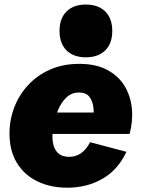

<svg xmlns="http://www.w3.org/2000/svg" viewBox="-20 -827 635 860"><path d="M281.7 13.7Q205.6 13.7 147 -14.9Q88.4 -43.5 55.4 -97.9Q22.5 -152.3 22.5 -229Q22.5 -290 43.9 -345.9Q65.4 -401.9 106 -445.8Q146.5 -489.7 204.3 -515.4Q262.2 -541 334.5 -541Q409.2 -541 459.7 -514.2Q510.3 -487.3 537.6 -442.4Q564.9 -397.5 570.6 -341.6Q576.2 -285.6 560.5 -227.1H141.6L161.6 -322.8H412.1L398.9 -300.8Q401.4 -320.8 398.2 -347.2Q395 -373.5 380.6 -393.1Q366.2 -412.6 334 -412.6Q300.8 -412.6 277.8 -390.9Q254.9 -369.1 241 -336.4Q227.1 -303.7 220.9 -270.3Q214.8 -236.8 214.8 -213.9Q214.8 -173.3 233.2 -148.9Q251.5 -124.5 290.5 -124.5Q317.4 -124.5 340.3 -138.9Q363.3 -153.3 383.8 -189.9L546.4 -147Q507.8 -65.4 438.5 -25.9Q369.1 13.7 281.7 13.7ZM364.7 -570.3Q309.1 -570.3 277.8 -601.6Q246.6 -632.8 246.6 -688.5Q246.6 -744.1 277.8 -775.4Q309.1 -806.6 364.7 -806.6Q420.4 -806.6 451.7 -775.4Q482.9 -744.1 482.9 -688.5Q482.9 -632.8 451.7 -601.6Q420.4 -570.3 364.7 -570.3Z"/></svg>

Font: Schibsted Grotesk Black
Style: Italic
Weight: 900
Italic angle: -12°
Designer: Bakken & Baeck AS, Henrik Kongsvoll
Foundry: Schibsted ASA
Version: Version 1.100;gftools[0.9.25]